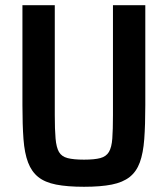

<svg xmlns="http://www.w3.org/2000/svg" viewBox="-20 -708 644 736"><path d="M302 8Q238 8 195 -0.5Q152 -9 126.5 -29.5Q101 -50 87.5 -85.5Q74 -121 70 -175Q66 -229 66 -305V-688H190V-267Q190 -211 193 -177Q196 -143 206 -125.5Q216 -108 239 -102Q262 -96 302 -96Q342 -96 364.5 -102Q387 -108 397.5 -125.5Q408 -143 410.5 -177Q413 -211 413 -267V-688H537V-305Q537 -229 533 -175Q529 -121 516 -85.5Q503 -50 477 -29.5Q451 -9 408.5 -0.5Q366 8 302 8Z"/></svg>

Font: Saira SemiCondensed SemiBold
Style: Regular
Weight: 600
Width: 4
Designer: Hector Gatti with collaboration of the Omnibus-Type team
Foundry: Omnibus-Type
Version: Version 1.101